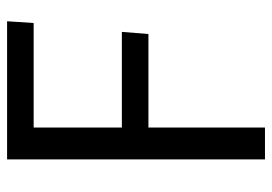

<svg xmlns="http://www.w3.org/2000/svg" viewBox="-133 -635 768 542"><g transform="rotate(-90 251.0 -364.0)"><path d="M72 -728H462L457 -653H162V-404H432L426 -329H162V0H72Z"/></g></svg>

Font: Murecho
Style: Regular
Weight: 400
Designer: Neil Summerour
Foundry: Positype
Version: Version 1.010; ttfautohint (v1.8.3)